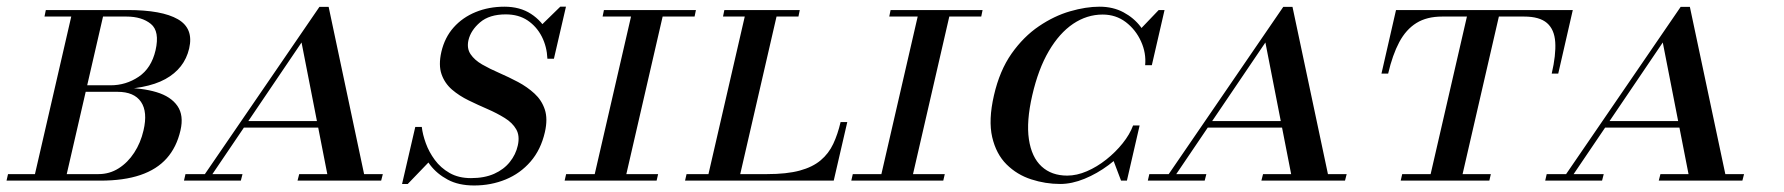

<svg xmlns="http://www.w3.org/2000/svg" viewBox="-82 -540 5334 574"><path d="M-62.5 0 -58 -19.5H212.5Q245.5 -19.5 272.8 -36.8Q300 -54 319.2 -83.5Q338.5 -113 347 -150Q360 -205.5 339.5 -235.5Q319 -265.5 269.5 -265.5H169L171.5 -277.5H282Q342.5 -277.5 385.8 -264.5Q429 -251.5 448.5 -223.2Q468 -195 457.5 -150Q446 -100 416.5 -66.8Q387 -33.5 337.8 -16.8Q288.5 0 218 0ZM18 0 135.5 -510H230.5L113 0ZM170.5 -272 173.5 -285H248.5Q294.5 -285 332.5 -310.5Q370.5 -336 383 -389.5Q396 -446.5 369 -468.5Q342 -490.5 296 -490.5H51L55 -510H300Q402 -510 449.8 -482.5Q497.5 -455 483.5 -395Q469.5 -335 412.2 -303.5Q355 -272 245.5 -272Z M642.5 -158.5 647 -178H957L952.5 -158.5ZM900.5 -519.5 1006.5 -19.5H1062.5L1057.5 0H807.5L812.5 -19.5H896.5L819.5 -413L553 -19.5H643L638 0H468L472.5 -19.5H530.5L873 -519.5Z M1335.5 14.5Q1289 14.5 1256.8 -2.8Q1224.5 -20 1204 -46.8Q1183.5 -73.5 1173 -104Q1162.5 -134.5 1159.5 -160.5H1179Q1181.5 -138 1191 -111.8Q1200.5 -85.5 1218 -61.8Q1235.5 -38 1262.2 -22.8Q1289 -7.5 1326 -7.5Q1366.5 -7.5 1395.5 -20.5Q1424.5 -33.5 1442.2 -55.8Q1460 -78 1466 -105Q1472.5 -134 1461.2 -153.5Q1450 -173 1427 -187.2Q1404 -201.5 1375.8 -213.8Q1347.5 -226 1319.2 -239.8Q1291 -253.5 1269.2 -272.2Q1247.5 -291 1238 -318.2Q1228.5 -345.5 1237.5 -385Q1247.5 -428 1274.2 -458Q1301 -488 1340.2 -504Q1379.5 -520 1426 -520Q1472.5 -520 1505.5 -498.5Q1538.5 -477 1556.2 -441.8Q1574 -406.5 1574 -364.5H1554.5Q1553 -400.5 1537.8 -430.5Q1522.5 -460.5 1495.5 -478.8Q1468.5 -497 1430 -497Q1381 -497 1353.2 -473.2Q1325.5 -449.5 1318.5 -420Q1313 -395.5 1324.8 -378Q1336.5 -360.5 1359.5 -347.2Q1382.5 -334 1410.8 -321.8Q1439 -309.5 1466.8 -294.8Q1494.5 -280 1516 -260.2Q1537.5 -240.5 1546.8 -212.5Q1556 -184.5 1547 -145Q1535 -92.5 1504.2 -57Q1473.5 -21.5 1429.8 -3.5Q1386 14.5 1335.5 14.5ZM1120 10 1159.5 -160.5Q1167 -136 1173.2 -120.2Q1179.5 -104.5 1186.2 -90.8Q1193 -77 1202 -57.5L1137 10ZM1574 -364.5Q1570 -387 1563.8 -400.8Q1557.5 -414.5 1549.5 -427.5Q1541.5 -440.5 1531.5 -460L1593 -520H1610Z M1691.5 0 1809 -510H1903.5L1786 0ZM1606 0 1610.5 -19.5H1885.5L1881 0ZM1719.5 -490.5 1723.5 -510H1998.5L1994.5 -490.5Z M2031.5 0 2149 -510H2244L2126.5 0ZM1966 0 1970.5 -19.5H2211Q2270 -19.5 2308.8 -30Q2347.5 -40.5 2371.5 -60.8Q2395.5 -81 2409 -109.8Q2422.5 -138.5 2431 -175H2451L2410.5 0ZM2079.5 -490.5 2083.5 -510H2309L2305 -490.5Z M2548.5 0 2666 -510H2760.5L2643 0ZM2463 0 2467.5 -19.5H2742.5L2738 0ZM2576.5 -490.5 2580.5 -510H2855.5L2851.5 -490.5Z M3087.5 10Q3043.5 10 3001 -3.8Q2958.5 -17.5 2927.2 -48.5Q2896 -79.5 2884.2 -130.2Q2872.5 -181 2889.5 -255Q2906.5 -329 2942.2 -379.8Q2978 -430.5 3023.8 -461.5Q3069.5 -492.5 3117 -506.2Q3164.5 -520 3205 -520Q3245.5 -520 3276.8 -503.2Q3308 -486.5 3328.2 -459.8Q3348.5 -433 3357.2 -402.8Q3366 -372.5 3361.5 -345H3341.5Q3345 -381.5 3329.2 -416.2Q3313.5 -451 3283.8 -473.8Q3254 -496.5 3214.5 -496.5Q3167.5 -496.5 3126.2 -468.8Q3085 -441 3053.5 -387.2Q3022 -333.5 3004 -255Q2986 -177 2994 -123.5Q3002 -70 3031.8 -42.5Q3061.5 -15 3108.5 -15Q3137 -15 3167.2 -28Q3197.5 -41 3225.2 -63Q3253 -85 3274.2 -111.5Q3295.5 -138 3305.5 -165H3325Q3316 -134 3291.2 -103Q3266.5 -72 3232.2 -46.5Q3198 -21 3160.2 -5.5Q3122.5 10 3087.5 10ZM3269.5 0 3244.5 -66Q3259.5 -81 3269.5 -91.2Q3279.5 -101.5 3287.5 -111Q3295.5 -120.5 3304.2 -133Q3313 -145.5 3325 -165L3287 0ZM3361.5 -345Q3357.5 -373 3352.2 -390.2Q3347 -407.5 3340.8 -421.5Q3334.5 -435.5 3326.5 -452L3382 -510H3399.5Z M3524 -158.5 3528.5 -178H3838.5L3834 -158.5ZM3782 -519.5 3888 -19.5H3944L3939 0H3689L3694 -19.5H3778L3701 -413L3434.5 -19.5H3524.5L3519.5 0H3349.5L3354 -19.5H3412L3754.5 -519.5Z M4105.5 0 4110 -19.5H4195L4303.5 -490.5H4229.5Q4183.5 -490.5 4152.5 -471.2Q4121.5 -452 4101.2 -414Q4081 -376 4068 -320H4048L4091.5 -510H4620L4576.5 -320H4557Q4570 -376 4567.5 -414Q4565 -452 4542.8 -471.2Q4520.5 -490.5 4474.5 -490.5H4399L4290.5 -19.5H4375L4370.5 0Z M4712 -158.5 4716.5 -178H5026.5L5022 -158.5ZM4970 -519.5 5076 -19.5H5132L5127 0H4877L4882 -19.5H4966L4889 -413L4622.5 -19.5H4712.5L4707.5 0H4537.5L4542 -19.5H4600L4942.5 -519.5Z"/></svg>

Font: Bodoni Moda SC
Style: Italic
Weight: 400
Italic angle: -13°
Designer: Owen Earl
Foundry: indestructible type
Version: Version 2.005